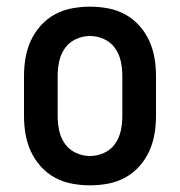

<svg xmlns="http://www.w3.org/2000/svg" viewBox="-20 -548 540 576"><path d="M250 8Q223 8 196 3Q169 -2 145 -15Q121 -28 102.5 -48.5Q84 -69 72.5 -94Q61 -119 56.5 -146Q52 -173 52 -200V-320Q52 -347 56.5 -374Q61 -401 72.5 -426Q84 -451 102.5 -471.5Q121 -492 145 -505Q169 -518 196 -523Q223 -528 250 -528Q277 -528 304 -523Q331 -518 355 -505Q379 -492 397.5 -471.5Q416 -451 427.5 -426Q439 -401 443.5 -374Q448 -347 448 -320V-200Q448 -173 443.5 -146Q439 -119 427.5 -94Q416 -69 397.5 -48.5Q379 -28 355 -15Q331 -2 304 3Q277 8 250 8ZM250 -80Q272 -80 292.5 -89.5Q313 -99 325.5 -117Q338 -135 342.5 -156.5Q347 -178 347 -200V-320Q347 -342 342.5 -363.5Q338 -385 325.5 -403Q313 -421 292.5 -430.5Q272 -440 250 -440Q228 -440 207.5 -430.5Q187 -421 174.5 -403Q162 -385 157.5 -363.5Q153 -342 153 -320V-200Q153 -178 157.5 -156.5Q162 -135 174.5 -117Q187 -99 207.5 -89.5Q228 -80 250 -80Z"/></svg>

Font: Iosevka Curly Semibold
Style: Regular
Weight: 600
Monospace: yes
Designer: Belleve Invis
Foundry: Belleve Invis
Version: Version 22.1.2; ttfautohint (v1.8.4)